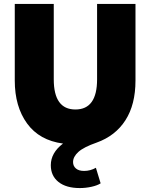

<svg xmlns="http://www.w3.org/2000/svg" viewBox="-20 -720 763 975"><path d="M238 119Q238 56 300 9Q180 -7 117.5 -93Q55 -179 55 -311V-700H253V-317Q253 -164 363 -164Q473 -164 473 -317V-700H668V-311Q668 -189 617 -109.5Q566 -30 471 4Q405 27 378 51.5Q351 76 351 103Q351 123 365.5 135.5Q380 148 407 148Q439 148 467 132L491 211Q474 222 444.5 228.5Q415 235 385 235Q316 235 277 204Q238 173 238 119Z"/></svg>

Font: Chess Sans ExtraBold
Style: Regular
Weight: 800
Designer: Wolf Bōese
Foundry: Wolf Bōese
Version: Version 7.223